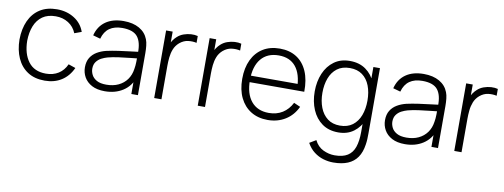

<svg xmlns="http://www.w3.org/2000/svg" viewBox="-64 -905 3969 1511"><g transform="rotate(10 1920.0 -150.0)"><path d="M290.5 15Q209.5 15 154 -21.2Q98.5 -57.5 69.8 -121.8Q41 -186 40 -270Q41 -355.5 70.2 -419.8Q99.5 -484 155 -519.5Q210.5 -555 291 -555Q369.5 -555 429.2 -517.2Q489 -479.5 512 -413.5L456 -393Q435.5 -443.5 391.5 -471.2Q347.5 -499 290.5 -499Q226.5 -499 185 -469.8Q143.5 -440.5 123 -389Q102.5 -337.5 101.5 -270Q103 -166.5 150.2 -103.8Q197.5 -41 290.5 -41Q348 -41 390.2 -67.5Q432.5 -94 455 -144.5L512 -125Q480.5 -56.5 424 -20.8Q367.5 15 290.5 15Z M771 15Q708.5 15 667.2 -7Q626 -29 605.5 -65.2Q585 -101.5 585 -144Q585 -190 604.2 -221Q623.5 -252 655.8 -271Q688 -290 727 -299.5Q771.5 -309.5 823 -316.8Q874.5 -324 921.2 -329.5Q968 -335 997.5 -339L976.5 -326.5Q978.5 -414 943.8 -456.8Q909 -499.5 821.5 -499.5Q760 -499.5 720.2 -471.8Q680.5 -444 664.5 -386L605.5 -402.5Q624 -476 680 -515.5Q736 -555 823.5 -555Q898 -555 948.8 -526Q999.5 -497 1019.5 -444.5Q1028 -423 1031 -394.2Q1034 -365.5 1034 -336.5V0H981.5V-142L1001 -137Q976.5 -64 915.5 -24.5Q854.5 15 771 15ZM774 -38Q829 -38 870.5 -57.8Q912 -77.5 937.8 -113.2Q963.5 -149 970.5 -197.5Q975.5 -224.5 976 -256Q976.5 -287.5 976.5 -302.5L1001.5 -286.5Q969 -282.5 923.8 -278Q878.5 -273.5 831.5 -267Q784.5 -260.5 746.5 -250.5Q723 -244 699.2 -231.8Q675.5 -219.5 659.8 -198Q644 -176.5 644 -143.5Q644 -119 656.2 -94.5Q668.5 -70 697 -54Q725.5 -38 774 -38Z M1164 0V-540H1216.5V-410.5L1203.5 -427.5Q1212.5 -450.5 1226.2 -470.2Q1240 -490 1254.5 -502.5Q1276 -522.5 1305 -532.8Q1334 -543 1363.5 -544.8Q1393 -546.5 1417 -540V-485.5Q1385 -493 1349 -488.5Q1313 -484 1281.5 -457.5Q1254 -433.5 1241.5 -401.8Q1229 -370 1225.5 -335.2Q1222 -300.5 1222 -267.5V0Z M1512 0V-540H1564.5V-410.5L1551.5 -427.5Q1560.5 -450.5 1574.2 -470.2Q1588 -490 1602.5 -502.5Q1624 -522.5 1653 -532.8Q1682 -543 1711.5 -544.8Q1741 -546.5 1765 -540V-485.5Q1733 -493 1697 -488.5Q1661 -484 1629.5 -457.5Q1602 -433.5 1589.5 -401.8Q1577 -370 1573.5 -335.2Q1570 -300.5 1570 -267.5V0Z M2072.5 15Q1995 15 1938.5 -19.8Q1882 -54.5 1851 -118.2Q1820 -182 1820 -269Q1820 -357.5 1850.8 -421.8Q1881.5 -486 1937.8 -520.5Q1994 -555 2071.5 -555Q2150 -555 2205.8 -519.2Q2261.5 -483.5 2290.8 -416Q2320 -348.5 2318.5 -253.5H2258.5V-273.5Q2256 -384.5 2208.5 -442.5Q2161 -500.5 2072.5 -500.5Q1981 -500.5 1931.2 -440.2Q1881.5 -380 1881.5 -270Q1881.5 -161 1931.2 -101Q1981 -41 2071.5 -41Q2134 -41 2180.8 -70.2Q2227.5 -99.5 2255 -154L2307 -131Q2274.5 -61 2213 -23Q2151.5 15 2072.5 15ZM1859.5 -253.5V-305.5H2286V-253.5Z M2639 255Q2599 255 2559.2 243.2Q2519.5 231.5 2485 205.2Q2450.5 179 2426.5 135.5L2478.5 104.5Q2503 154.5 2548 176Q2593 197.5 2639.5 197.5Q2705 197.5 2743.2 173.2Q2781.5 149 2798 100.8Q2814.5 52.5 2814.5 -19V-160.5H2820.5V-540H2873V-19Q2873 5 2872 27Q2871 49 2867.5 71Q2858.5 133.5 2830.5 174.2Q2802.5 215 2754.8 235Q2707 255 2639 255ZM2636.5 15Q2560 15 2507.2 -22.8Q2454.5 -60.5 2426.8 -125.2Q2399 -190 2399 -271Q2399 -351 2426.5 -415.5Q2454 -480 2505.8 -517.5Q2557.5 -555 2631 -555Q2706.5 -555 2758.5 -518Q2810.5 -481 2837 -416.8Q2863.5 -352.5 2863.5 -271Q2863.5 -190 2837 -125.5Q2810.5 -61 2760 -23Q2709.5 15 2636.5 15ZM2640 -40Q2700.5 -40 2740.8 -70.2Q2781 -100.5 2800.8 -152.8Q2820.5 -205 2820.5 -271Q2820.5 -337.5 2800.5 -389.5Q2780.5 -441.5 2740.5 -470.8Q2700.5 -500 2641 -500Q2579.5 -500 2539.5 -469.8Q2499.5 -439.5 2480 -387.8Q2460.5 -336 2460.5 -271Q2460.5 -205.5 2480.8 -153.2Q2501 -101 2540.8 -70.5Q2580.5 -40 2640 -40Z M3169 15Q3106.5 15 3065.2 -7Q3024 -29 3003.5 -65.2Q2983 -101.5 2983 -144Q2983 -190 3002.2 -221Q3021.5 -252 3053.8 -271Q3086 -290 3125 -299.5Q3169.5 -309.5 3221 -316.8Q3272.5 -324 3319.2 -329.5Q3366 -335 3395.5 -339L3374.5 -326.5Q3376.5 -414 3341.8 -456.8Q3307 -499.5 3219.5 -499.5Q3158 -499.5 3118.2 -471.8Q3078.5 -444 3062.5 -386L3003.5 -402.5Q3022 -476 3078 -515.5Q3134 -555 3221.5 -555Q3296 -555 3346.8 -526Q3397.5 -497 3417.5 -444.5Q3426 -423 3429 -394.2Q3432 -365.5 3432 -336.5V0H3379.5V-142L3399 -137Q3374.5 -64 3313.5 -24.5Q3252.5 15 3169 15ZM3172 -38Q3227 -38 3268.5 -57.8Q3310 -77.5 3335.8 -113.2Q3361.5 -149 3368.5 -197.5Q3373.5 -224.5 3374 -256Q3374.5 -287.5 3374.5 -302.5L3399.5 -286.5Q3367 -282.5 3321.8 -278Q3276.5 -273.5 3229.5 -267Q3182.5 -260.5 3144.5 -250.5Q3121 -244 3097.2 -231.8Q3073.5 -219.5 3057.8 -198Q3042 -176.5 3042 -143.5Q3042 -119 3054.2 -94.5Q3066.5 -70 3095 -54Q3123.5 -38 3172 -38Z M3562 0V-540H3614.5V-410.5L3601.5 -427.5Q3610.5 -450.5 3624.2 -470.2Q3638 -490 3652.5 -502.5Q3674 -522.5 3703 -532.8Q3732 -543 3761.5 -544.8Q3791 -546.5 3815 -540V-485.5Q3783 -493 3747 -488.5Q3711 -484 3679.5 -457.5Q3652 -433.5 3639.5 -401.8Q3627 -370 3623.5 -335.2Q3620 -300.5 3620 -267.5V0Z"/></g></svg>

Font: Manrope ExtraLight Light
Style: Regular
Weight: 300
Version: Version 4.504